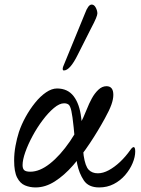

<svg xmlns="http://www.w3.org/2000/svg" viewBox="-20 -811 619 842"><path d="M136 11Q111 11 89.5 2Q68 -7 55 -32.5Q42 -58 42 -107Q42 -139 48 -171.5Q54 -204 63 -232Q74 -265 92.5 -298.5Q111 -332 134 -360.5Q157 -389 182 -406Q207 -423 230 -423Q277 -423 303 -389Q329 -355 336 -295Q339 -278 340 -247Q341 -216 342.5 -183.5Q344 -151 347 -128Q354 -82 369 -66.5Q384 -51 409 -51Q432 -51 457 -64.5Q482 -78 506.5 -101Q531 -124 552 -154Q557 -161 560.5 -163.5Q564 -166 566 -166Q573 -166 573 -147Q573 -123 561.5 -95.5Q550 -68 529 -43.5Q508 -19 479 -4Q450 11 415 11Q368 11 347.5 -20Q327 -51 319 -90Q318 -94 317.5 -97.5Q317 -101 316.5 -105.5Q316 -110 316 -116Q308 -204 303 -253Q298 -302 293 -324.5Q288 -347 280.5 -352.5Q273 -358 261 -358Q241 -358 216.5 -337.5Q192 -317 167.5 -284.5Q143 -252 123 -215Q103 -178 91 -144Q79 -110 79 -87Q79 -71 86.5 -64.5Q94 -58 113 -58Q154 -58 199 -93.5Q244 -129 287 -191.5Q330 -254 362 -335Q370 -356 382.5 -379Q395 -402 411.5 -417.5Q428 -433 447 -433Q477 -433 477 -395Q477 -376 468.5 -352Q460 -328 440 -292Q410 -237 374.5 -183.5Q339 -130 300.5 -86Q262 -42 220.5 -15.5Q179 11 136 11ZM260 -502Q258 -502 256.5 -503.5Q255 -505 255 -509Q255 -511 255.5 -513.5Q256 -516 257 -519L353 -753Q367 -791 382 -791Q393 -791 400 -777.5Q407 -764 407 -752Q407 -746 401 -731Q395 -716 378 -684L321 -571Q287 -502 260 -502Z"/></svg>

Font: Junicode VF
Style: Italic
Weight: 400
Italic angle: -11°
Designer: Peter S. Baker
Version: Version 2.209